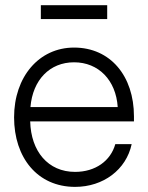

<svg xmlns="http://www.w3.org/2000/svg" viewBox="-20 -709 568 739"><path d="M269 10.3C377.4 10.3 465.8 -55.7 486.8 -154.3H423.8C405.8 -89.8 347.2 -47.4 269 -47.4C164.6 -47.4 99.1 -127 96.2 -241.7H495.6V-261.2C495.6 -416 405.3 -525.9 265.1 -525.9C129.9 -525.9 34.2 -413.1 34.2 -257.3C34.2 -102.5 124 10.3 269 10.3ZM392.6 -689H137.2V-635.7H392.6ZM97.2 -296.9C106 -401.4 171.4 -469.2 265.1 -469.2C359.4 -469.2 426.3 -400.4 433.1 -296.9Z"/></svg>

Font: Raveo Display Display Light
Style: Regular
Weight: 300
Designer: Jakub Foglar, Rasmus Andersson (Inter)
Foundry: Jakubfoglar.com
Version: Version 1.100;Glyphs 3.2.3 (3260)